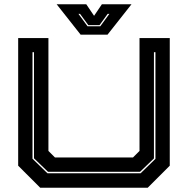

<svg xmlns="http://www.w3.org/2000/svg" viewBox="-20 -878 879 898"><path d="M168 0 65 -103V-700H206.5V-172L237 -141.5H602L632.5 -172V-700H774V-103L671 0ZM202 -67.5H637.5L707 -135V-634H700V-137L635 -74.5H204.5L139 -137.5V-634H132V-135.5ZM357 -716 245 -858H383.5L420 -804L456.5 -858H595L483 -716ZM389.5 -755H449L491.5 -813H483.5L445.5 -760.5H393L354.5 -813H347Z"/></svg>

Font: Tourney Expanded ExtraBold
Style: Regular
Weight: 800
Width: 7
Designer: Tyler Finck
Foundry: Etcetera Type Co
Version: Version 1.010; ttfautohint (v1.8.3)